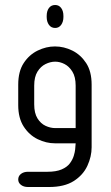

<svg xmlns="http://www.w3.org/2000/svg" viewBox="-20 -574 443 769"><path d="M201 -462Q185 -462 176 -474.5Q167 -487 167 -506V-510Q167 -530 176 -542Q185 -554 201 -554Q216 -554 225 -542Q234 -530 234 -510V-506Q234 -487 225 -474.5Q216 -462 201 -462ZM283 0H200Q165 0 131 -16.5Q97 -33 75 -67Q53 -101 53 -153V-235Q53 -288 75 -321.5Q97 -355 131 -371.5Q165 -388 200 -388Q236 -388 269.5 -371.5Q303 -355 325 -321.5Q347 -288 347 -235V16Q347 53 330 90Q313 127 275.5 151Q238 175 176 175H92Q75 175 64 166.5Q53 158 53 145Q53 131 64 122.5Q75 114 92 114H170Q205 114 227 104.5Q249 95 260 80Q271 65 275.5 50Q280 35 281 25ZM283 -61V-231Q283 -266 270 -287Q257 -308 238.5 -317.5Q220 -327 201 -327Q182 -327 162.5 -317.5Q143 -308 130 -287Q117 -266 117 -231V-156Q117 -121 130 -100Q143 -79 162.5 -70Q182 -61 201 -61Z"/></svg>

Font: Beiruti
Style: Regular
Weight: 400
Designer: Arlette Boutros
Foundry: Boutros
Version: Version 1.41